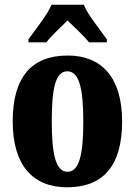

<svg xmlns="http://www.w3.org/2000/svg" viewBox="-20 -786 573 816"><path d="M101 -619V-606H177C195 -631 240 -672 267 -699C292 -675 347 -623 358 -606H434V-619C408 -657 354 -721 336 -766H199C181 -721 127 -657 101 -619ZM265 10C419 10 499 -82 499 -270C499 -458 411 -550 268 -550C114 -550 34 -458 34 -270C34 -82 121 10 265 10ZM267 -56C217 -56 200 -130 200 -270C200 -411 216 -483 266 -483C316 -483 334 -411 334 -270C334 -130 317 -56 267 -56Z"/></svg>

Font: Noto Serif Ethiopic ExtraCondensed Black
Style: Regular
Weight: 900
Width: 2
Designer: Monotype Design Team
Foundry: Monotype Imaging Inc.
Version: Version 2.102